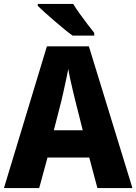

<svg xmlns="http://www.w3.org/2000/svg" viewBox="-20 -950 689 970"><path d="M472 0 431 -154H220L178 0H0L217 -716H429L649 0ZM360 -443Q355 -463 348 -492.5Q341 -522 334.5 -552Q328 -582 325 -602Q321 -581 315 -552.5Q309 -524 302.5 -495Q296 -466 291 -444L252 -292H398ZM350 -930Q363 -908 383 -880.5Q403 -853 422.5 -827Q442 -801 456 -784V-770H347Q330 -782 305.5 -802Q281 -822 255.5 -844Q230 -866 207.5 -886Q185 -906 171 -920V-930Z"/></svg>

Font: Noto Sans Lao UI SemCond ExtBd
Style: Regular
Weight: 800
Width: 4
Designer: Monotype Design Team
Foundry: Monotype Imaging Inc.
Version: Version 2.000; ttfautohint (v1.8.4.7-5d5b)